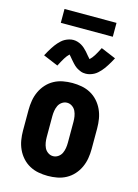

<svg xmlns="http://www.w3.org/2000/svg" viewBox="-135 -988 771 1070"><g transform="rotate(15 250.0 -453.5)"><path d="M250 8Q223 8 196 3Q169 -2 145 -15Q121 -28 102.5 -48.5Q84 -69 72.5 -94Q61 -119 56.5 -146Q52 -173 52 -200V-320Q52 -347 56.5 -374Q61 -401 72.5 -426Q84 -451 102.5 -471.5Q121 -492 145 -505Q169 -518 196 -523Q223 -528 250 -528Q277 -528 304 -523Q331 -518 355 -505Q379 -492 397.5 -471.5Q416 -451 427.5 -426Q439 -401 443.5 -374Q448 -347 448 -320V-200Q448 -173 443.5 -146Q439 -119 427.5 -94Q416 -69 397.5 -48.5Q379 -28 355 -15Q331 -2 304 3Q277 8 250 8ZM250 -106Q266 -106 279.5 -115.5Q293 -125 299.5 -139Q306 -153 308.5 -168.5Q311 -184 311 -200V-320Q311 -336 308.5 -351.5Q306 -367 299.5 -381Q293 -395 279.5 -404.5Q266 -414 250 -414Q234 -414 220.5 -404.5Q207 -395 200.5 -381Q194 -367 191.5 -351.5Q189 -336 189 -320V-200Q189 -184 191.5 -168.5Q194 -153 200.5 -139Q207 -125 220.5 -115.5Q234 -106 250 -106ZM307 -597Q300 -597 292.5 -598Q285 -599 278.5 -601.5Q272 -604 265 -607.5Q258 -611 252.5 -614.5Q247 -618 241 -623.5Q235 -629 230 -634.5Q225 -640 221 -644.5Q217 -649 211.5 -655.5Q206 -662 201 -668Q196 -674 193 -677Q180 -665 169 -647Q158 -629 143 -600L57 -636Q64 -650 71 -661.5Q78 -673 84.5 -683.5Q91 -694 97.5 -702.5Q104 -711 110.5 -718.5Q117 -726 126.5 -734.5Q136 -743 146.5 -748.5Q157 -754 169 -757.5Q181 -761 193 -761Q205 -761 217 -757.5Q229 -754 239.5 -748Q250 -742 259.5 -733.5Q269 -725 276.5 -716.5Q284 -708 292 -698Q300 -688 307 -681Q320 -693 331 -710.5Q342 -728 357 -758L443 -722Q436 -708 429 -696.5Q422 -685 415.5 -674.5Q409 -664 402.5 -655.5Q396 -647 389.5 -639.5Q383 -632 373.5 -623.5Q364 -615 353.5 -609.5Q343 -604 331 -600.5Q319 -597 307 -597ZM400 -835H100V-915H400Z"/></g></svg>

Font: Iosevka Curly Slab Heavy
Style: Regular
Weight: 900
Monospace: yes
Designer: Belleve Invis
Foundry: Belleve Invis
Version: Version 22.1.2; ttfautohint (v1.8.4)